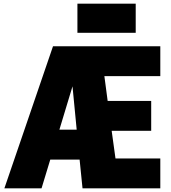

<svg xmlns="http://www.w3.org/2000/svg" viewBox="-20 -1034 940 1054"><path d="M725 -854H405V-1014H725ZM860 0H433L417 -158H256L208 0H4L271 -780H860V-616H553L571 -480H810V-316H593L614 -164H860ZM401 -322 378 -560 306 -322Z"/></svg>

Font: Tanohe Sans ExtraBold
Style: Regular
Weight: 800
Designer: Village Type and Design LLC & Cristiano Sobral
Foundry: Cooper Hewitt Smithsonian Design Museum
Version: Version 1.00;September 29, 2021;FontCreator 13.0.0.2655 64-b